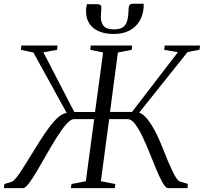

<svg xmlns="http://www.w3.org/2000/svg" viewBox="-37 -980 1062 1000"><path d="M-17 0 -14 -21.5 24.5 -33.5Q33.5 -36.5 48.2 -55Q63 -73.5 81.5 -102.8Q100 -132 121 -166Q145.5 -206 170.2 -245Q195 -284 219.2 -316.8Q243.5 -349.5 266.8 -369.8Q290 -390 310.5 -391.5L137 -706.5L72 -720.5L74 -743H262.5L260.5 -720.5L189 -707.5L350 -396.5H458L500 -706.5L433 -720.5L435.5 -743H651.5L649 -720.5L577 -706.5L536 -397H650.5L889.5 -708L818 -720.5L821 -743H1005L1002 -721L940 -709L688 -393.5Q705 -387 721.2 -370Q737.5 -353 753.2 -327.5Q769 -302 783.8 -270.5Q798.5 -239 812.5 -203.5Q825 -171.5 837.2 -142.2Q849.5 -113 860.8 -89.5Q872 -66 882.2 -51.2Q892.5 -36.5 901.5 -34L941 -22.5L940 0H838.5Q826.5 0 811.5 -25.8Q796.5 -51.5 779.2 -92.5Q762 -133.5 743.8 -179.5Q725.5 -225.5 706 -266.5Q686.5 -307.5 667 -333.5Q647.5 -359.5 628 -359.5H531.5L488.5 -36L564 -21.5L561 0H332L335.5 -21.5L410 -36L453.5 -359.5H348.5Q331.5 -359.5 308.5 -333.5Q285.5 -307.5 259.8 -266.5Q234 -225.5 207.8 -179.5Q181.5 -133.5 157.5 -92.5Q133.5 -51.5 114.2 -25.8Q95 0 82.5 0ZM469.5 -958Q481 -958 486 -953.8Q491 -949.5 491 -938.5Q491 -927 489.5 -915.8Q488 -904.5 488 -895Q488 -862.5 502.8 -844.8Q517.5 -827 557 -827Q585.5 -827 602 -837.5Q618.5 -848 625 -870.5Q631.5 -893 632.5 -928Q632.5 -947 638 -953.8Q643.5 -960.5 654.5 -960.5H711Q711 -957 711.2 -952.5Q711.5 -948 711 -940.5Q707.5 -898.5 688 -867.5Q668.5 -836.5 635 -819.8Q601.5 -803 555.5 -803Q510.5 -803 478 -817Q445.5 -831 428.2 -857.5Q411 -884 411 -922Q411 -934 412.5 -942Q414 -950 416 -958Z"/></svg>

Font: Merriweather 120pt Light
Style: Italic
Weight: 300
Italic angle: -7.8°
Version: Version 2.101